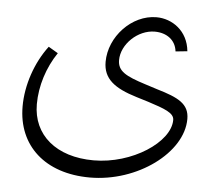

<svg xmlns="http://www.w3.org/2000/svg" viewBox="-50 -528 874 782"><g transform="rotate(5 387.5 -137.0)"><path d="M345 200C539 200 720 66 720 -72C720 -134 675 -156 587 -182L537 -198C455 -224 422 -242 422 -287C422 -352 488 -415 557 -415C606 -415 643 -388 648 -342L696 -347C688 -430 623 -474 559 -474C458 -474 368 -378 368 -275C368 -206 414 -171 506 -143L555 -128C623 -106 663 -92 663 -63C663 28 511 129 354 129C201 129 104 47 104 -79C104 -154 129 -231 171 -293L132 -316C79 -246 47 -152 47 -65C47 95 161 200 345 200Z"/></g></svg>

Font: Wafeq Light
Style: Regular
Weight: 300
Designer: Rasmus Andersson & Azza Alameddine
Foundry: Google & TypeTogether
Version: Version 3.000;January 28, 2025;FontCreator 15.0.0.3014 64-bi